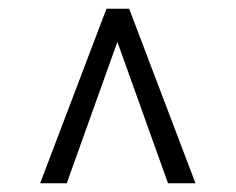

<svg xmlns="http://www.w3.org/2000/svg" viewBox="-20 -710 540 440"><path d="M72 -290 224 -690H276L428 -290H365L249 -614L133 -290Z"/></svg>

Font: Radio Canada Condensed Light
Style: Regular
Weight: 300
Width: 3
Designer: Charles Daoud, Etienne Aubert Bonn, Alexandre Saumier Demers, Jacques Le Bailly
Foundry: Radio-Canada
Version: Version 2.104; ttfautohint (v1.8.4.7-5d5b);gftools[0.9.28.de